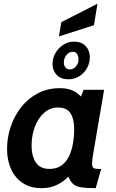

<svg xmlns="http://www.w3.org/2000/svg" viewBox="-20 -964 602 994"><path d="M193.5 10Q138 10 98.2 -16.2Q58.5 -42.5 37.5 -88.2Q16.5 -134 16.5 -192.5Q16.5 -252 35.5 -308.2Q54.5 -364.5 90 -409.5Q125.5 -454.5 176 -481Q226.5 -507.5 289.5 -507.5Q323 -507.5 346.8 -499Q370.5 -490.5 389.2 -474Q408 -457.5 425 -433.5L378 -410L413 -499H519L460.5 -156.5Q456.5 -133 456.5 -117Q456.5 -96.5 467 -92.8Q477.5 -89 503.5 -89L475.5 10Q428.5 10 402.8 6.2Q377 2.5 363.2 -7.8Q349.5 -18 339.5 -37.8Q329.5 -57.5 314.5 -89.5L355.5 -70.5Q338 -52 316.2 -33.5Q294.5 -15 264.8 -2.5Q235 10 193.5 10ZM236 -89.5Q272 -89.5 296.5 -106.2Q321 -123 335.8 -152.2Q350.5 -181.5 357.2 -218.5Q364 -255.5 364 -296Q364 -348 344.8 -377.8Q325.5 -407.5 280 -407.5Q240 -407.5 209 -380.5Q178 -353.5 160.8 -308.5Q143.5 -263.5 143.5 -209.5Q143.5 -156.5 165.5 -123Q187.5 -89.5 236 -89.5ZM334.5 -553.5Q295 -553.5 273.5 -576.2Q252 -599 252 -632Q252 -664 267.5 -690.2Q283 -716.5 308.2 -732.5Q333.5 -748.5 363.5 -748.5Q402.5 -748.5 423.8 -725.2Q445 -702 445 -669Q445 -636.5 430 -610.5Q415 -584.5 390 -569Q365 -553.5 334.5 -553.5ZM340.5 -604.5Q361 -604.5 374.2 -621.5Q387.5 -638.5 386.5 -659Q386 -675.5 378.2 -685.8Q370.5 -696 356.5 -696Q337.5 -696 324 -679.2Q310.5 -662.5 310.5 -640.5Q310.5 -624.5 319 -614.5Q327.5 -604.5 340.5 -604.5ZM285 -775.5 297.5 -849.5 484.5 -944.5 466.5 -833.5Z"/></svg>

Font: Cabin
Style: Bold Italic
Weight: 700
Width: 4
Italic angle: -10°
Designer: Pablo Impallari
Foundry: Pablo Impallari. http://www.impallari.com Igino Marini. http://www.ikern.com
Version: Version 3.001